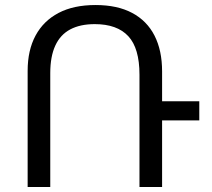

<svg xmlns="http://www.w3.org/2000/svg" viewBox="-20 -744 845 764"><path d="M90 0V-462Q90 -544 121.5 -602.5Q153 -661 213 -692.5Q273 -724 360 -724Q447 -724 506 -692.5Q565 -661 595 -602Q625 -543 625 -460V0H535V-447Q535 -552 490.5 -600Q446 -648 357 -648Q299 -648 259.5 -627Q220 -606 200 -562.5Q180 -519 180 -453V0ZM610 -341H773V-265H610Z"/></svg>

Font: Noto Sans Armenian
Style: Regular
Weight: 400
Designer: Monotype Design Team
Foundry: Monotype Imaging Inc.
Version: Version 2.007